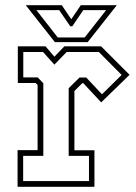

<svg xmlns="http://www.w3.org/2000/svg" viewBox="-20 -718 523 738"><path d="M47.5 0V-141H124.5V-391.5L117 -399H48.5V-540H155L189 -500L227.5 -540H368.5L478 -430.5L369 -324.5L300 -398.5H296.5L266 -368V-140.5H343V0ZM69 -22H322V-119H244V-379L285.5 -420H311.5L372 -355.5L447.5 -430L360 -518H236L189 -469.5L145.5 -518H69.5V-420.5H125L146.5 -398V-119H69ZM191 -556 79 -698H217.5L254 -644L290.5 -698H429L317 -556ZM202 -574H305.5L388 -679H300L258 -617H250L207.5 -679H120Z"/></svg>

Font: Tourney Condensed ExtraLight
Style: Regular
Weight: 200
Width: 3
Designer: Tyler Finck
Foundry: Etcetera Type Co
Version: Version 1.010; ttfautohint (v1.8.3)